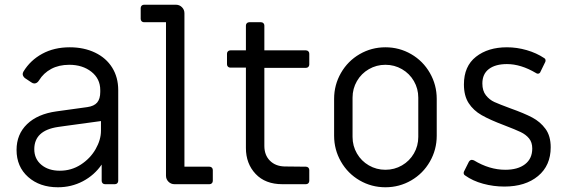

<svg xmlns="http://www.w3.org/2000/svg" viewBox="-20 -779 2397 812"><path d="M50 -145Q50 -211 94.5 -254Q139 -297 219 -308L349 -326Q378 -330 391 -345.5Q404 -361 404 -390V-398Q404 -446 366.5 -475.5Q329 -505 273 -505Q229 -505 196.5 -487.5Q164 -470 145 -439Q137 -426 125 -426Q119 -426 112 -431L85 -449Q76 -457 76 -466Q76 -470 79 -476Q108 -524 158.5 -551.5Q209 -579 275 -579Q335 -579 382 -556.5Q429 -534 454.5 -493Q480 -452 480 -398V-14Q480 -8 476 -4Q472 0 466 0H424Q418 0 414 -4Q410 -8 410 -14V-83Q379 -38 330.5 -12.5Q282 13 225 13Q148 13 99 -30.5Q50 -74 50 -145ZM407 -226V-267Q383 -264 253 -246L225 -242Q125 -227 125 -148Q125 -107 155 -82Q185 -57 233 -57Q282 -57 322 -83Q362 -109 384.5 -148.5Q407 -188 407 -226Z M682 -36V-685H589Q583 -685 579 -689Q575 -693 575 -699V-745Q575 -751 579 -755Q583 -759 589 -759H724Q739 -759 749.5 -748.5Q760 -738 760 -723V-74H866Q872 -74 876 -70Q880 -66 880 -60V-14Q880 -8 876 -4Q872 0 866 0H718Q703 0 692.5 -10.5Q682 -21 682 -36Z M1020 -153V-493H954Q948 -493 944 -497Q940 -501 940 -507V-552Q940 -558 944 -562Q948 -566 954 -566H1020V-671Q1020 -677 1024 -681Q1028 -685 1034 -685H1084Q1090 -685 1094 -681Q1098 -677 1098 -671V-566H1274Q1280 -566 1284 -562Q1288 -558 1288 -552V-506Q1288 -500 1284 -496Q1280 -492 1274 -492H1098V-162Q1098 -123 1121.5 -99.5Q1145 -76 1183 -75L1274 -74Q1280 -74 1284 -70Q1288 -66 1288 -60V-14Q1288 -8 1284 -4Q1280 0 1274 0H1174Q1102 0 1061 -43.5Q1020 -87 1020 -153Z M1393 -205V-361Q1393 -420 1422 -470.5Q1451 -521 1501 -550Q1551 -579 1610 -579Q1669 -579 1719 -550Q1769 -521 1798 -470.5Q1827 -420 1827 -361V-205Q1827 -146 1798 -95.5Q1769 -45 1719 -16Q1669 13 1610 13Q1551 13 1501 -16Q1451 -45 1422 -95.5Q1393 -146 1393 -205ZM1749 -200V-366Q1749 -404 1730.5 -436Q1712 -468 1680 -486.5Q1648 -505 1610 -505Q1572 -505 1540 -486.5Q1508 -468 1489.5 -436Q1471 -404 1471 -366V-200Q1471 -162 1489.5 -130Q1508 -98 1540 -79.5Q1572 -61 1610 -61Q1648 -61 1680 -79.5Q1712 -98 1730.5 -130Q1749 -162 1749 -200Z M1947 -37Q1943 -39 1941.5 -43.5Q1940 -48 1942 -53L1963 -95Q1968 -103 1976 -103Q1978 -103 1984 -101Q2050 -61 2117 -61Q2170 -61 2200.5 -84.5Q2231 -108 2231 -151Q2231 -177 2217.5 -193.5Q2204 -210 2182 -220.5Q2160 -231 2113 -249Q2052 -272 2017 -292Q1982 -312 1962 -343Q1942 -374 1942 -422Q1942 -499 1993 -539Q2044 -579 2124 -579Q2166 -579 2207.5 -567Q2249 -555 2282 -533Q2286 -531 2287 -526Q2288 -521 2286 -517L2266 -476Q2264 -470 2258.5 -468Q2253 -466 2247 -470Q2183 -508 2124 -508Q2075 -508 2047.5 -487Q2020 -466 2020 -426Q2020 -395 2035 -376Q2050 -357 2071 -347.5Q2092 -338 2138 -321Q2197 -300 2231 -282Q2265 -264 2287 -234Q2309 -204 2309 -156Q2309 -79 2255.5 -34.5Q2202 10 2113 10Q2067 10 2023 -2Q1979 -14 1947 -37Z"/></svg>

Font: Miriam Libre
Style: Regular
Weight: 400
Designer: Michal Sahar
Foundry: Hagilda
Version: Version 1.001